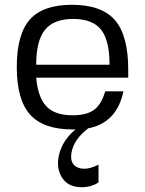

<svg xmlns="http://www.w3.org/2000/svg" viewBox="-20 -531 605 801"><path d="M350 4V3Q288 49 278 107Q270 157 310 170Q319 173 332 173Q357 173 391 156V230Q361 250 320 250Q263 250 237.5 208Q212 166 228 108.5Q244 51 295 9H283Q161 9 105.5 -53Q50 -115 50 -251Q50 -388 104.5 -449.5Q159 -511 280 -511Q404 -511 459.5 -447Q515 -383 515 -240V-207H131Q138 -125 173.5 -87.5Q209 -50 283 -50Q341 -50 372 -72.5Q403 -95 419 -150H495Q467 -19 350 4ZM285 -452Q205 -452 168 -407Q131 -362 131 -261H437Q437 -363 401.5 -407.5Q366 -452 285 -452Z"/></svg>

Font: Fivo Sans
Style: Regular
Weight: 400
Designer: Alexander Slobzheninov
Foundry: Alexander Slobzheninov
Version: 1.0